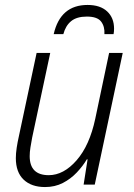

<svg xmlns="http://www.w3.org/2000/svg" viewBox="-20 -746 540 776"><path d="M162 10Q107 10 75.5 -20Q44 -50 44 -107Q44 -126 47.5 -149Q51 -172 56 -194L128 -532H183L110 -190Q106 -169 103 -150Q100 -131 100 -115Q100 -38 177 -38Q237 -38 289.5 -98Q342 -158 365 -266L421 -532H476L363 0H318L334 -102H331Q315 -75 290.5 -49Q266 -23 234 -6.5Q202 10 162 10ZM197 -608Q224 -726 334 -726Q385 -726 413 -700Q441 -674 441 -630Q441 -624 440.5 -618.5Q440 -613 439 -608H402Q404 -639 388.5 -659Q373 -679 331 -679Q290 -679 267.5 -660.5Q245 -642 236 -608Z"/></svg>

Font: Noto Sans SemiCondensed Light
Style: Italic
Weight: 300
Width: 4
Italic angle: -12°
Designer: Monotype Design Team
Foundry: Monotype Imaging Inc.
Version: Version 2.013; ttfautohint (v1.8.4.7-5d5b)